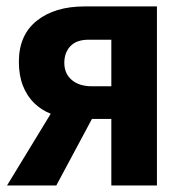

<svg xmlns="http://www.w3.org/2000/svg" viewBox="-20 -566 566 586"><path d="M151.9 0H1.5L134.8 -218.8Q106.4 -230 84.5 -251.2Q62.5 -272.5 50 -304.2Q37.6 -335.9 37.6 -377.4Q37.6 -459 92.3 -502.7Q147 -546.4 238.3 -546.4H459V0H319.8V-203.1H260.7ZM176.3 -374.5Q176.3 -341.3 199 -322Q221.7 -302.7 260.3 -302.7H319.8V-444.8H250.5Q213.4 -444.8 194.8 -425Q176.3 -405.3 176.3 -374.5Z"/></svg>

Font: Open Sans SemiCondensed
Style: Bold
Weight: 700
Width: 4
Designer: Monotype Design Team
Foundry: Monotype Imaging Inc.
Version: Version 3.003